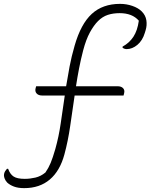

<svg xmlns="http://www.w3.org/2000/svg" viewBox="-111 -780 778 993"><path d="M-75 93H-69Q-59 121 -40.5 133Q-22 145 17 145Q44 145 72 138.5Q100 132 124 112Q140 89 151 62.5Q162 36 175 -9Q193 -73 203 -142Q213 -211 224 -286H107Q88 -286 78.5 -296.5Q69 -307 73 -323Q75 -331 76 -334H231Q239 -384 249 -436.5Q259 -489 275 -544Q307 -656 363.5 -708Q420 -760 510 -760Q543 -760 573.5 -749.5Q604 -739 622 -721Q642 -701 646 -675Q650 -649 642 -623L638 -610Q626 -570 599.5 -548Q573 -526 544 -526Q533 -526 523 -533V-539Q558 -558 579 -590Q600 -622 607 -673Q573 -712 508 -712Q474 -712 446.5 -703Q419 -694 396 -671Q374 -649 354 -612.5Q334 -576 319 -519Q307 -473 298 -426.5Q289 -380 282 -334H496Q516 -334 525.5 -324Q535 -314 531 -298L528 -286H275Q263 -205 252 -128Q241 -51 222 19Q199 104 146.5 148.5Q94 193 14 193Q-17 193 -38.5 185Q-60 177 -74 164Q-84 153 -88 141Q-92 129 -90 120Q-88 111 -84.5 105.5Q-81 100 -75 93Z"/></svg>

Font: Recursive Mn Csl St Lt
Style: Italic
Weight: 300
Italic angle: -15°
Monospace: yes
Version: Version 1.079;hotconv 1.0.112;makeotfexe 2.5.65598; ttfautoh